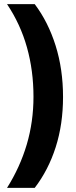

<svg xmlns="http://www.w3.org/2000/svg" viewBox="-20 -751 367 929"><path d="M285 -282Q285 -150 249.5 -39Q214 72 148 158H14Q77 58 109.5 -52Q142 -162 142 -283Q142 -409 110.5 -521.5Q79 -634 14 -731H148Q213 -645 249 -530.5Q285 -416 285 -282Z"/></svg>

Font: Noto Sans Lao Looped UI Cond ExBd
Style: Regular
Weight: 800
Width: 3
Designer: Mark Frömberg, Ben Mitchell
Foundry: The Fontpad Ltd
Version: Version 1.001; ttfautohint (v1.8.4.7-5d5b)